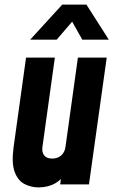

<svg xmlns="http://www.w3.org/2000/svg" viewBox="-20 -800 504 833"><path d="M147 13Q115 13 86.5 -1.5Q58 -16 43.8 -53.8Q29.5 -91.5 39 -162L93 -550H218L164 -162Q161 -139.5 171.8 -125.8Q182.5 -112 206.5 -112Q230 -112 245.5 -125.8Q261 -139.5 264 -162L318 -550H443L366 0H241L253 -84L271 -55Q251 -23 220 -5Q189 13 147 13ZM111 -628 250 -780H355L452 -628H337L293 -706L226 -628Z"/></svg>

Font: Mohave Light
Style: Bold Italic
Weight: 700
Italic angle: -8°
Version: Version 2.003